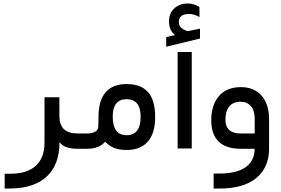

<svg xmlns="http://www.w3.org/2000/svg" viewBox="-20 -854 1613 1102"><path d="M425.8 0Q347.7 0 321.3 -38.6V-35.6Q321.3 89.4 249.8 157.7Q178.2 226.1 42 228L6.8 228.5V143.1H41Q135.7 143.1 185.5 97.4Q235.4 51.8 235.4 -35.2V-295.9H320.8V-187Q320.8 -87.9 425.8 -87.9H433.6Q444.8 -87.9 444.8 -47.4V-42Q444.8 0 433.6 0Z M428.7 -87.9H477.5Q541.5 -87.9 543.9 -127Q545.4 -149.4 545.4 -183.1Q545.4 -277.8 586.7 -324.7Q627.9 -371.6 706.1 -371.6Q789.1 -371.6 829.8 -325.2Q870.6 -278.8 870.6 -182.1Q870.6 -89.8 828.6 -41.5Q786.6 6.8 706.1 6.8Q664.1 6.8 636.2 -4.4Q608.4 -15.6 583.5 -40.5Q549.3 0 478.5 0H428.7Q416.5 0 416.5 -42V-47.4Q416.5 -87.9 428.7 -87.9ZM787.1 -184.1Q787.1 -284.7 706.5 -284.7Q627 -284.7 627 -184.1Q627 -78.1 707 -78.1Q787.1 -78.1 787.1 -184.1Z M999.5 -555.4H1080.6V-1.9H999.5ZM984.4 -652.3Q966.3 -667.5 958.3 -686.3Q950.2 -705.1 950.2 -732.4Q950.2 -778.3 980.7 -806.2Q1011.2 -834 1058.1 -834Q1075.7 -834 1092.3 -828.9Q1108.9 -823.7 1124.5 -814L1125 -755.9Q1094.7 -773.9 1064.9 -773.9Q1006.3 -773.9 1006.3 -726.1Q1006.8 -715.3 1011 -706.8Q1015.1 -698.2 1024.7 -690.9Q1034.2 -683.6 1049.3 -677.7Q1052.2 -676.8 1054.4 -676.3Q1056.6 -675.8 1059.1 -675.8Q1059.6 -675.8 1060.3 -675.8Q1061 -675.8 1061.5 -676Q1062 -676.3 1063 -676.3Q1075.2 -678.7 1097.7 -683.3Q1120.1 -688 1127.9 -689.5V-632.8L934.1 -585.9V-641.1Z M1524.4 -169.9V0Q1524.4 106.4 1451.7 167.2Q1378.9 228 1242.2 228H1206.1V142.1H1239.3Q1337.4 142.1 1389.2 106Q1440.9 69.8 1441.4 1V0H1362.3Q1192.4 0 1192.4 -165.5Q1192.4 -206.5 1203.1 -240.7Q1213.9 -274.9 1234.6 -300.3Q1255.4 -325.7 1287.8 -339.8Q1320.3 -354 1361.8 -354Q1439 -354 1481.7 -304.7Q1524.4 -255.4 1524.4 -169.9ZM1273.9 -167.5Q1273.9 -87.9 1361.8 -87.9H1441.9V-170.4Q1441.9 -219.2 1420.2 -244.6Q1398.4 -270 1359.9 -270Q1317.9 -270 1295.9 -242.9Q1273.9 -215.8 1273.9 -167.5Z"/></svg>

Font: Shabnam FD-WOL
Style: FD-WOL
Weight: 400
Foundry: DejaVu fonts team - Redesigned by Saber Rastikerdar - Based on Vazir font
Version: Version 5.0.1